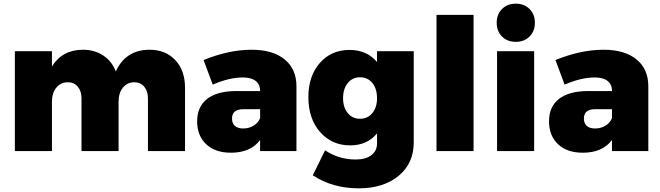

<svg xmlns="http://www.w3.org/2000/svg" viewBox="-20 -823 3598 1046"><path d="M795 -552Q882 -552 935 -495.5Q988 -439 988 -345V0H786V-287Q786 -327 765.5 -351Q745 -375 711 -375Q672 -374 649 -345Q626 -316 626 -269V0H424V-287Q424 -327 403.5 -351Q383 -375 349 -375Q310 -374 286.5 -345Q263 -316 263 -269V0H61V-544H263V-461Q320 -552 432 -552Q495 -552 542 -521Q589 -490 611 -434Q665 -552 795 -552Z M1351 -552Q1466 -552 1530.5 -499.5Q1595 -447 1595 -353V0H1397V-60Q1345 9 1238 9Q1152 9 1103 -37.5Q1054 -84 1054 -162Q1054 -241 1107.5 -283.5Q1161 -326 1264 -327H1397V-329Q1397 -363 1373 -382Q1349 -401 1303 -401Q1229 -401 1139 -362L1089 -496Q1227 -552 1351 -552ZM1305 -123Q1336 -123 1361 -138Q1386 -153 1397 -179V-228H1305Q1244 -228 1244 -177Q1244 -151 1260 -137Q1276 -123 1305 -123Z M2234 -544V-47Q2234 67 2151.5 135Q2069 203 1935 203Q1791 203 1684 132L1751 -4Q1826 46 1918 46Q1972 46 2003 22.5Q2034 -1 2034 -41V-96Q1980 -31 1888 -31Q1788 -31 1724 -103.5Q1660 -176 1660 -294Q1660 -409 1722.5 -480Q1785 -551 1884 -551Q1979 -551 2034 -485V-544ZM1941 -176Q1983 -176 2008.5 -207Q2034 -238 2034 -288Q2034 -340 2008.5 -371Q1983 -402 1941 -402Q1900 -402 1874.5 -370.5Q1849 -339 1849 -288Q1849 -238 1874.5 -207Q1900 -176 1941 -176Z M2560 0H2358V-742H2560Z M2715 -774Q2744 -803 2790 -803Q2836 -803 2865 -774Q2894 -745 2894 -699Q2894 -653 2865 -624Q2836 -595 2790 -595Q2744 -595 2715 -624Q2686 -653 2686 -699Q2686 -745 2715 -774ZM2890 0H2688V-544H2890Z M3268 -552Q3383 -552 3447.5 -499.5Q3512 -447 3512 -353V0H3314V-60Q3262 9 3155 9Q3069 9 3020 -37.5Q2971 -84 2971 -162Q2971 -241 3024.5 -283.5Q3078 -326 3181 -327H3314V-329Q3314 -363 3290 -382Q3266 -401 3220 -401Q3146 -401 3056 -362L3006 -496Q3144 -552 3268 -552ZM3222 -123Q3253 -123 3278 -138Q3303 -153 3314 -179V-228H3222Q3161 -228 3161 -177Q3161 -151 3177 -137Q3193 -123 3222 -123Z"/></svg>

Font: Montserrat Extra Bold
Style: Regular
Weight: 800
Designer: Julieta Ulanovsky
Foundry: Julieta Ulanovsky
Version: Version 3.001;PS 003.001;hotconv 1.0.70;makeotf.lib2.5.58329